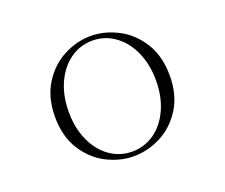

<svg xmlns="http://www.w3.org/2000/svg" viewBox="-115 -876 1230 1051"><g transform="rotate(-20 500.0 -350.0)"><path d="M166 -349Q166 -462 216 -541.5Q266 -621 343 -660.5Q420 -700 500 -700Q580 -700 657 -660.5Q734 -621 784 -541.5Q834 -462 834 -349Q834 -236 784 -157Q734 -78 657 -39Q580 0 500 0Q420 0 343 -39Q266 -78 216 -157Q166 -236 166 -349ZM754 -349Q754 -444 720.5 -517.5Q687 -591 629 -632Q571 -673 500 -673Q429 -673 371 -632Q313 -591 279.5 -517.5Q246 -444 246 -349Q246 -255 279.5 -181.5Q313 -108 371 -67.5Q429 -27 500 -27Q571 -27 629 -67.5Q687 -108 720.5 -181.5Q754 -255 754 -349Z"/></g></svg>

Font: Hina Mincho
Style: Regular
Weight: 400
Designer: satsuyako
Foundry: satsuyako
Version: Version 1.100